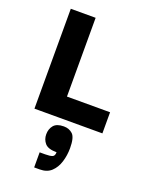

<svg xmlns="http://www.w3.org/2000/svg" viewBox="-158 -644 789 1017"><g transform="rotate(20 236.5 -135.0)"><path d="M60 0V-563H200V0ZM60 0V-119H443V0ZM165 293V208H196Q223 208 236 203Q249 198 249 177Q201 177 183 156Q165 135 165 106Q165 76 182 55.5Q199 35 239 35Q269 35 289 53.5Q309 72 309 132Q309 173 297.5 210Q286 247 261.5 270Q237 293 196 293Z"/></g></svg>

Font: Darker Grotesque Black
Style: Regular
Weight: 900
Designer: Gabriel Lam
Foundry: TypeRant
Version: Version 1.000;gftools[0.9.28]